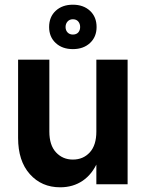

<svg xmlns="http://www.w3.org/2000/svg" viewBox="-20 -784 620 817"><path d="M236 13Q157 13 107 -43Q57 -99 57 -197V-530H190V-224Q190 -166 218.5 -135.5Q247 -105 290 -105Q334 -105 362 -135.5Q390 -166 390 -224H419Q419 -150 396 -96.5Q373 -43 332 -15Q291 13 236 13ZM390 0V-530H523V0ZM290 -575Q245 -575 217 -601Q189 -627 189 -669Q189 -712 217 -738Q245 -764 290 -764Q335 -764 363 -738Q391 -712 391 -669Q391 -627 363 -601Q335 -575 290 -575ZM290 -637Q305 -637 313 -646Q321 -655 321 -669Q321 -683 313 -692.5Q305 -702 290 -702Q276 -702 267.5 -692.5Q259 -683 259 -669Q259 -655 267.5 -646Q276 -637 290 -637Z"/></svg>

Font: Radio Canada Big SemiBold
Style: Regular
Weight: 600
Designer: Étienne Aubert Bonn
Foundry: Coppers and Brasses
Version: Version 1.001